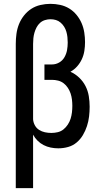

<svg xmlns="http://www.w3.org/2000/svg" viewBox="-20 -763 540 998"><path d="M62 215V-535Q62 -561 65.5 -587Q69 -613 78.5 -637Q88 -661 104.5 -682Q121 -703 142.5 -717Q164 -731 190 -737Q216 -743 242 -743Q268 -743 293 -737.5Q318 -732 339.5 -719Q361 -706 377.5 -686Q394 -666 404 -643Q414 -620 418 -594.5Q422 -569 422 -544Q422 -521 418.5 -498.5Q415 -476 405.5 -455.5Q396 -435 381 -418Q366 -401 346 -390Q371 -379 391.5 -359.5Q412 -340 424.5 -315.5Q437 -291 441.5 -263.5Q446 -236 446 -208Q446 -183 443 -157.5Q440 -132 432 -107.5Q424 -83 411 -61Q398 -39 378.5 -22.5Q359 -6 334 1Q309 8 283 8Q263 8 243.5 4Q224 0 206.5 -9Q189 -18 175 -32Q161 -46 152 -63V215ZM247 -72Q264 -72 280.5 -76Q297 -80 310 -90.5Q323 -101 332.5 -115.5Q342 -130 347 -146Q352 -162 354 -179Q356 -196 356 -213Q356 -229 354 -245.5Q352 -262 347 -277Q342 -292 333 -306Q324 -320 311 -330Q298 -340 282 -344Q266 -348 250 -348H211V-428H250Q270 -428 287.5 -438Q305 -448 315 -465.5Q325 -483 328.5 -502.5Q332 -522 332 -542Q332 -556 330.5 -570Q329 -584 325 -598Q321 -612 313.5 -624Q306 -636 295 -645.5Q284 -655 270.5 -659Q257 -663 242 -663Q228 -663 213.5 -658.5Q199 -654 188 -644Q177 -634 170 -620.5Q163 -607 159 -593Q155 -579 153.5 -564.5Q152 -550 152 -535V-143Q153 -127 161 -112Q169 -97 183 -88Q197 -79 213.5 -75.5Q230 -72 247 -72Z"/></svg>

Font: Iosevka Term Medium
Style: Regular
Weight: 500
Monospace: yes
Designer: Belleve Invis
Foundry: Belleve Invis
Version: Version 26.3.1